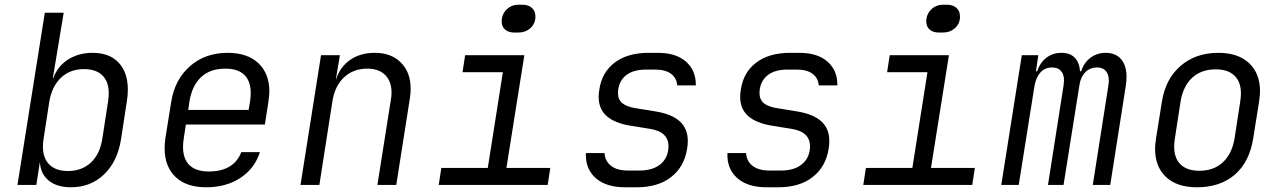

<svg xmlns="http://www.w3.org/2000/svg" viewBox="-20 -784 5440 814"><path d="M522 -404Q522 -379 518 -356L493 -193Q478 -99 421 -44.5Q364 10 281 10Q221 10 186.5 -18.5Q152 -47 149 -97L134 0H54L170 -730H250L224 -573L204 -453H206Q224 -503 268.5 -531.5Q313 -560 372 -560Q444 -560 483 -518.5Q522 -477 522 -404ZM438 -353Q441 -373 441 -389Q441 -438 414 -464.5Q387 -491 336 -491Q277 -491 238.5 -454.5Q200 -418 189 -353L165 -197Q162 -179 162 -163Q162 -113 189.5 -86Q217 -59 268 -59Q327 -59 365.5 -95Q404 -131 414 -197Z M1122 -396Q1122 -383 1118 -353L1103 -256H768L759 -197Q756 -178 756 -161Q756 -110 783.5 -83.5Q811 -57 865 -57Q971 -57 1003 -139H1082Q1060 -70 999.5 -30Q939 10 854 10Q770 10 724 -34Q678 -78 678 -155Q678 -176 681 -197L706 -353Q721 -447 785.5 -503.5Q850 -560 945 -560Q1029 -560 1075.5 -516Q1122 -472 1122 -396ZM778 -318H1034L1040 -353Q1043 -373 1043 -389Q1043 -440 1016 -466.5Q989 -493 935 -493Q871 -493 832.5 -457Q794 -421 783 -353Z M1721 -408Q1721 -389 1718 -369L1660 0H1580L1637 -360Q1640 -377 1640 -391Q1640 -439 1613 -466Q1586 -493 1537 -493Q1478 -493 1438.5 -456Q1399 -419 1389 -353L1334 0H1254L1341 -550H1421L1404 -448H1405Q1422 -501 1465 -530.5Q1508 -560 1569 -560Q1639 -560 1680 -518.5Q1721 -477 1721 -408Z M2161 -646Q2136 -646 2121.5 -658.5Q2107 -671 2107 -693Q2107 -723 2127.5 -743.5Q2148 -764 2179 -764H2195Q2220 -764 2235 -750.5Q2250 -737 2250 -714Q2250 -684 2229 -665Q2208 -646 2177 -646ZM2302 0H1840L1851 -72H2048L2112 -478H1941L1952 -550H2203L2127 -72H2313Z M2630 10Q2549 10 2505 -29.5Q2461 -69 2464 -135H2543Q2545 -101 2570.5 -81Q2596 -61 2642 -61H2691Q2749 -61 2781.5 -89Q2814 -117 2814 -164Q2814 -226 2734 -238L2653 -251Q2586 -262 2552 -292Q2518 -322 2518 -374Q2518 -389 2521 -405Q2532 -478 2586.5 -519Q2641 -560 2730 -560H2769Q2846 -560 2888.5 -522.5Q2931 -485 2930 -422H2851Q2849 -453 2825 -471Q2801 -489 2758 -489H2719Q2667 -489 2637 -467Q2607 -445 2601 -405Q2600 -399 2600 -389Q2600 -362 2618.5 -346.5Q2637 -331 2677 -325L2757 -312Q2827 -301 2861.5 -270Q2896 -239 2896 -186Q2896 -170 2893 -153Q2881 -77 2825.5 -33.5Q2770 10 2679 10Z M3230 10Q3149 10 3105 -29.5Q3061 -69 3064 -135H3143Q3145 -101 3170.5 -81Q3196 -61 3242 -61H3291Q3349 -61 3381.5 -89Q3414 -117 3414 -164Q3414 -226 3334 -238L3253 -251Q3186 -262 3152 -292Q3118 -322 3118 -374Q3118 -389 3121 -405Q3132 -478 3186.5 -519Q3241 -560 3330 -560H3369Q3446 -560 3488.5 -522.5Q3531 -485 3530 -422H3451Q3449 -453 3425 -471Q3401 -489 3358 -489H3319Q3267 -489 3237 -467Q3207 -445 3201 -405Q3200 -399 3200 -389Q3200 -362 3218.5 -346.5Q3237 -331 3277 -325L3357 -312Q3427 -301 3461.5 -270Q3496 -239 3496 -186Q3496 -170 3493 -153Q3481 -77 3425.5 -33.5Q3370 10 3279 10Z M3961 -646Q3936 -646 3921.5 -658.5Q3907 -671 3907 -693Q3907 -723 3927.5 -743.5Q3948 -764 3979 -764H3995Q4020 -764 4035 -750.5Q4050 -737 4050 -714Q4050 -684 4029 -665Q4008 -646 3977 -646ZM4102 0H3640L3651 -72H3848L3912 -478H3741L3752 -550H4003L3927 -72H4113Z M4756 -458Q4756 -441 4753 -421L4687 0H4613L4679 -421Q4681 -435 4681 -442Q4681 -469 4668 -483.5Q4655 -498 4631 -498Q4601 -498 4581 -477.5Q4561 -457 4556 -421L4489 0H4423L4489 -421Q4491 -437 4491 -443Q4491 -469 4478 -483.5Q4465 -498 4440 -498Q4411 -498 4392 -478Q4373 -458 4366 -421L4299 0H4225L4312 -550H4382L4372 -482H4377Q4389 -518 4416 -539Q4443 -560 4480 -560Q4516 -560 4536 -540Q4556 -520 4559 -482H4564Q4575 -518 4603 -539Q4631 -560 4668 -560Q4710 -560 4733 -533Q4756 -506 4756 -458Z M4877 -154Q4877 -167 4881 -197L4906 -353Q4921 -449 4985 -504.5Q5049 -560 5145 -560Q5229 -560 5275.5 -516.5Q5322 -473 5322 -396Q5322 -383 5318 -353L5293 -197Q5277 -97 5215 -43.5Q5153 10 5054 10Q4970 10 4923.5 -33.5Q4877 -77 4877 -154ZM5214 -197 5238 -353Q5241 -373 5241 -388Q5241 -437 5213.5 -463.5Q5186 -490 5134 -490Q5073 -490 5034.5 -454.5Q4996 -419 4985 -353L4961 -197Q4958 -178 4958 -162Q4958 -113 4985.5 -86.5Q5013 -60 5065 -60Q5126 -60 5164.5 -96Q5203 -132 5214 -197Z"/></svg>

Font: JetBrains Mono Semi Light
Style: Italic
Weight: 350
Italic angle: -9°
Monospace: yes
Designer: Philipp Nurullin, Konstantin Bulenkov
Foundry: JetBrains
Version: 2.002